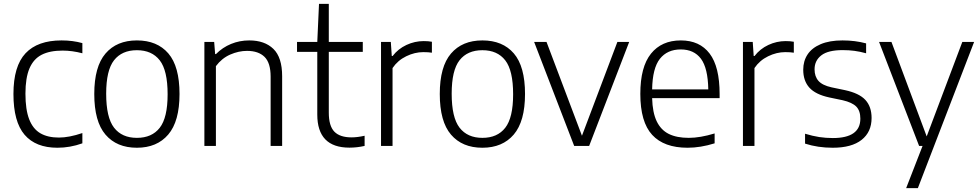

<svg xmlns="http://www.w3.org/2000/svg" viewBox="-20 -760 5104 1000"><path d="M50 -270.5Q50 -415.5 113 -482.5Q176 -549.5 300.5 -549.5Q359 -549.5 409 -535.5V-482.5Q356 -496.5 306 -496.5Q239.5 -496.5 197 -474.8Q154.5 -453 133.5 -403.8Q112.5 -354.5 112.5 -272.5Q112.5 -189 132 -138.8Q151.5 -88.5 190 -66Q228.5 -43.5 287 -43.5Q340 -43.5 409 -67V-13.5Q345 9.5 279 9.5Q166 9.5 108 -58.2Q50 -126 50 -270.5Z M471 -270.5Q471 -413 529.5 -481.2Q588 -549.5 693 -549.5Q798.5 -549.5 856.8 -481.8Q915 -414 915 -270.5Q915 -128 856.2 -59.2Q797.5 9.5 693 9.5Q588 9.5 529.5 -58.8Q471 -127 471 -270.5ZM853 -269Q853 -393 812 -445.8Q771 -498.5 693 -498.5Q615 -498.5 574 -446.2Q533 -394 533 -272Q533 -148 574 -95Q615 -42 693 -42Q771 -42 812 -94.5Q853 -147 853 -269Z M1044.5 -541.5H1095.5L1100.5 -478.5H1105Q1139 -513 1183.5 -531.2Q1228 -549.5 1278 -549.5Q1358.5 -549.5 1404 -505.2Q1449.5 -461 1449.5 -363V0H1389.5V-361Q1389.5 -432.5 1357.8 -463.8Q1326 -495 1266.5 -495Q1223 -495 1179 -475.8Q1135 -456.5 1104.5 -415.5V0H1044.5Z M1879 -53V0Q1839.5 9 1800 9Q1632.5 9 1632.5 -163.5V-490H1527V-541.5H1632.5L1641.5 -740H1692.5V-541.5H1869.5V-490H1692.5V-173.5Q1692.5 -104 1721.5 -74.2Q1750.5 -44.5 1811 -44.5Q1841.5 -44.5 1879 -53Z M1964.5 -541.5H2015.5L2020.5 -468.5H2025Q2053.5 -505.5 2096.8 -525.8Q2140 -546 2187 -546Q2211.5 -546 2229.5 -542.5V-485.5Q2212 -488.5 2184.5 -488.5Q2140 -488.5 2095.8 -467Q2051.5 -445.5 2024.5 -405.5V0H1964.5Z M2270.5 -270.5Q2270.5 -413 2329 -481.2Q2387.5 -549.5 2492.5 -549.5Q2598 -549.5 2656.2 -481.8Q2714.5 -414 2714.5 -270.5Q2714.5 -128 2655.8 -59.2Q2597 9.5 2492.5 9.5Q2387.5 9.5 2329 -58.8Q2270.5 -127 2270.5 -270.5ZM2652.5 -269Q2652.5 -393 2611.5 -445.8Q2570.5 -498.5 2492.5 -498.5Q2414.5 -498.5 2373.5 -446.2Q2332.5 -394 2332.5 -272Q2332.5 -148 2373.5 -95Q2414.5 -42 2492.5 -42Q2570.5 -42 2611.5 -94.5Q2652.5 -147 2652.5 -269Z M3195.5 -541.5H3257L3048.5 0H2970.5L2762 -541.5H2826.5L3011 -53Z M3728 -249H3376.5Q3378.5 -174 3400.2 -128.5Q3422 -83 3463.2 -62.5Q3504.5 -42 3567.5 -42Q3626.5 -42 3702 -65V-13.5Q3628.5 9.5 3561 9.5Q3438.5 9.5 3376.8 -57.5Q3315 -124.5 3315 -271Q3315 -411.5 3370.5 -480.5Q3426 -549.5 3526 -549.5Q3624 -549.5 3676 -481Q3728 -412.5 3728 -270ZM3376.5 -294.5H3669Q3667 -405.5 3630.8 -454Q3594.5 -502.5 3525.5 -502.5Q3455.5 -502.5 3417 -453.8Q3378.5 -405 3376.5 -294.5Z M3849.5 -541.5H3900.5L3905.5 -468.5H3910Q3938.5 -505.5 3981.8 -525.8Q4025 -546 4072 -546Q4096.5 -546 4114.5 -542.5V-485.5Q4097 -488.5 4069.5 -488.5Q4025 -488.5 3980.8 -467Q3936.5 -445.5 3909.5 -405.5V0H3849.5Z M4173 -12V-63.5Q4212.5 -51.5 4247 -46.2Q4281.5 -41 4317.5 -41Q4461 -41 4461 -142Q4461 -183 4439.8 -204.8Q4418.5 -226.5 4368.5 -238L4299 -252.5Q4227.5 -268 4195.5 -303.5Q4163.5 -339 4163.5 -397Q4163.5 -442 4186 -476.2Q4208.5 -510.5 4254.5 -530Q4300.5 -549.5 4368 -549.5Q4434 -549.5 4491 -534V-482.5Q4458.5 -491.5 4430 -495.2Q4401.5 -499 4369 -499Q4293 -499 4257.8 -471.8Q4222.5 -444.5 4222.5 -399Q4222.5 -361.5 4243 -338.5Q4263.5 -315.5 4311.5 -305L4381 -290.5Q4455 -274.5 4487.2 -239.5Q4519.5 -204.5 4519.5 -145.5Q4519.5 -72.5 4467.5 -31.5Q4415.5 9.5 4317 9.5Q4239.5 9.5 4173 -12Z M4992 -541.5H5053.5L4760.5 220H4699.5L4785 0H4767L4558.5 -541.5H4623L4806.5 -49.5Z"/></svg>

Font: Encode Sans Light
Style: Regular
Weight: 300
Designer: Multiple Designers
Foundry: Impallari Type
Version: Version 2.000